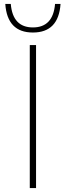

<svg xmlns="http://www.w3.org/2000/svg" viewBox="-20 -960 336 980"><path d="M7 -940H35Q45 -820 148 -820Q251 -820 261 -940H289Q279 -794 148 -794Q17 -794 7 -940ZM132 0V-730H164V0Z"/></svg>

Font: Sora Thin
Style: Regular
Weight: 32
Designer: Jonathan Barnbrook, Julián Moncada
Foundry: Barnbrook Fonts
Version: Version 2.000